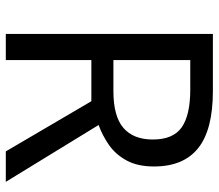

<svg xmlns="http://www.w3.org/2000/svg" viewBox="-66 -688 754 662"><g transform="rotate(90 311.0 -357.0)"><path d="M294 -714Q427 -714 490.5 -663.5Q554 -613 554 -511Q554 -454 533 -416Q512 -378 479.5 -355.5Q447 -333 411 -320L607 0H502L329 -295H187V0H97V-714ZM289 -636H187V-371H294Q381 -371 421 -405.5Q461 -440 461 -507Q461 -577 419 -606.5Q377 -636 289 -636Z"/></g></svg>

Font: Noto Sans Tagalog
Style: Regular
Weight: 400
Designer: Monotype Design Team
Foundry: Monotype Imaging Inc.
Version: Version 2.001; ttfautohint (v1.8.4.7-5d5b)